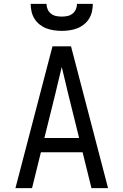

<svg xmlns="http://www.w3.org/2000/svg" viewBox="-20 -975 640 995"><path d="M60 0 188 -490 252 -735H348L412 -490L540 0H454L408 -186H192L146 0ZM210 -260H390L333 -490Q325 -525 316.5 -559.5Q308 -594 300 -628Q292 -594 283.5 -559.5Q275 -525 267 -490ZM300 -815Q280 -815 259.5 -818Q239 -821 220.5 -828Q202 -835 185.5 -848Q169 -861 158.5 -878Q148 -895 143.5 -915Q139 -935 139 -955H221Q221 -940 227 -926.5Q233 -913 244.5 -904Q256 -895 270.5 -892Q285 -889 300 -889Q315 -889 329.5 -892Q344 -895 355.5 -904Q367 -913 373 -926.5Q379 -940 379 -955H461Q461 -935 456.5 -915Q452 -895 441.5 -878Q431 -861 414.5 -848Q398 -835 379.5 -828Q361 -821 340.5 -818Q320 -815 300 -815Z"/></svg>

Font: Iosevka Custom Extended
Style: Regular
Weight: 400
Width: 7
Monospace: yes
Designer: Belleve Invis
Foundry: Belleve Invis
Version: Version 11.2.4; ttfautohint (v1.8.4)